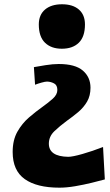

<svg xmlns="http://www.w3.org/2000/svg" viewBox="-20 -640 514 896"><path d="M268.6 -412.6Q218.8 -412.6 189.9 -440.7Q161.1 -468.8 161.1 -525.9Q161.1 -570.8 190.2 -595.5Q219.2 -620.1 269.5 -620.1Q319.8 -620.1 348.1 -595.5Q376.5 -570.8 376.5 -525.9Q376.5 -468.8 347.9 -440.7Q319.3 -412.6 268.6 -412.6ZM257.3 235.8Q151.9 235.8 95.5 195.8Q39.1 155.8 39.1 69.3Q39.1 13.7 61 -25.1Q83 -64 115.2 -91.8Q147.5 -119.6 177.2 -140.6Q206.1 -161.1 226.8 -179.9Q247.6 -198.7 247.6 -220.2Q247.6 -242.7 232.4 -250.7Q217.3 -258.8 199.7 -259.3Q190.9 -259.3 174.3 -254.6Q157.7 -250 143.6 -244.6L138.2 -326.7Q158.2 -330.6 192.6 -335.9Q227.1 -341.3 253.9 -341.3Q331.1 -341.3 366.7 -310.5Q402.3 -279.8 402.3 -230.5Q402.3 -193.4 386.5 -166Q370.6 -138.7 345.5 -117.4Q320.3 -96.2 292 -76.2Q259.3 -52.2 233.6 -27.6Q208 -2.9 208 30.3Q208 90.3 298.3 91.8Q318.4 91.8 364.7 78.6Q411.1 65.4 460.9 45.9L469.2 197.3Q444.8 204.1 407.7 213.1Q370.6 222.2 330.8 229Q291 235.8 257.3 235.8Z"/></svg>

Font: Pinar DS4-Bold
Style: Regular
Weight: 700
Designer: Amin Abedi
Version: Version 2.000